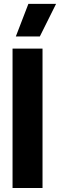

<svg xmlns="http://www.w3.org/2000/svg" viewBox="-20 -944 302 964"><path d="M43 0H193.5V-700H43ZM122.5 -924.5 59.5 -761H180L261.5 -924.5Z"/></svg>

Font: MCL Standard Bold
Style: Regular
Weight: 700
Designer: Květoslav Bartoš
Foundry: Florian Karsten
Version: Version 1.001;Glyphs 3.2.3 (3260)